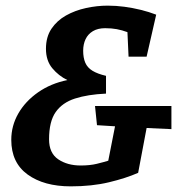

<svg xmlns="http://www.w3.org/2000/svg" viewBox="-20 -649 640 681"><path d="M231 12Q136 12 78 -30Q20 -72 20 -153Q20 -203 45 -246.5Q70 -290 115 -321.5Q160 -353 219 -365Q188 -380 165.5 -407Q143 -434 143 -476Q143 -518 162.5 -547Q182 -576 214 -594Q246 -612 285 -620.5Q324 -629 362 -629Q392 -629 421.5 -625Q451 -621 479.5 -614Q508 -607 534 -597L500 -448H436L432 -535Q413 -542 394.5 -545.5Q376 -549 353 -549Q327 -549 309.5 -538.5Q292 -528 283.5 -510Q275 -492 275 -469Q275 -444 282.5 -426.5Q290 -409 308 -398Q326 -387 356 -380V-317Q291 -314 246 -299.5Q201 -285 177.5 -251.5Q154 -218 154 -155Q154 -106 186.5 -84Q219 -62 266 -62Q299 -62 323.5 -68Q348 -74 364 -79L388 -201L324 -205L317 -273H588V-191L500 -195L470 -36Q427 -17 366.5 -2.5Q306 12 231 12Z"/></svg>

Font: Manuale
Style: Italic
Weight: 400
Italic angle: -11°
Designer: Eduardo Tunni / Pablo Cosgaya
Foundry: Eduardo Tunni / Pablo Cosgaya
Version: Version 1.002